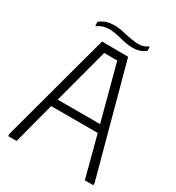

<svg xmlns="http://www.w3.org/2000/svg" viewBox="-191 -927 957 1043"><g transform="rotate(30 287.0 -405.0)"><path d="M20 0V-15L205 -700L369 -699L554 -15V0H501L433 -258H141L73 0ZM154 -306H420L328 -652H246ZM287 -765Q232 -780 196.5 -777.5Q161 -775 136 -756L130 -757V-780Q143 -792 164 -800.5Q185 -809 215.5 -810Q246 -811 287 -801Q342 -788 377.5 -786.5Q413 -785 438 -804L444 -803V-780Q431 -768 410 -760.5Q389 -753 359 -753.5Q329 -754 287 -765Z"/></g></svg>

Font: Phudu Light
Style: Regular
Weight: 300
Version: Version 1.005;gftools[0.9.23]